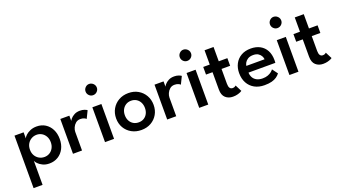

<svg xmlns="http://www.w3.org/2000/svg" viewBox="-65 -1292 3793 2126"><g transform="rotate(-20 1832.0 -229.0)"><path d="M156 208H50V-410.5H157.5V-339Q163 -354 183.2 -373.5Q203.5 -393 237 -407.8Q270.5 -422.5 313.5 -422.5Q371.5 -422.5 415.2 -394.8Q459 -367 483.8 -318Q508.5 -269 508.5 -205Q508.5 -141 483 -92Q457.5 -43 412.8 -15.5Q368 12 310 12Q264.5 12 231 -4.8Q197.5 -21.5 178.5 -42.5Q159.5 -63.5 156 -76ZM403 -205Q403 -244.5 386.5 -274Q370 -303.5 342.8 -319.8Q315.5 -336 283 -336Q248 -336 219.5 -319.2Q191 -302.5 174.2 -273.2Q157.5 -244 157.5 -205Q157.5 -166 174.2 -136.8Q191 -107.5 219.5 -91Q248 -74.5 283 -74.5Q315.5 -74.5 342.8 -90.5Q370 -106.5 386.5 -136Q403 -165.5 403 -205Z M696.5 0H590V-410.5H696.5V-342H694Q697.5 -354.5 713.2 -373.2Q729 -392 757 -407.2Q785 -422.5 824.5 -422.5Q853 -422.5 875.5 -414.5Q898 -406.5 907.5 -398.5L864.5 -310.5Q858 -318.5 840.2 -326.2Q822.5 -334 796.5 -334Q764 -334 741.8 -315Q719.5 -296 708 -269.5Q696.5 -243 696.5 -220Z M967.5 0V-410.5H1074V0ZM1022 -533.5Q995 -533.5 975.8 -553Q956.5 -572.5 956.5 -599.5Q956.5 -626.5 975.8 -646.2Q995 -666 1022 -666Q1040 -666 1055.2 -656.8Q1070.5 -647.5 1079.8 -632.8Q1089 -618 1089 -599.5Q1089 -572.5 1069.5 -553Q1050 -533.5 1022 -533.5Z M1394.5 12Q1330 12 1279.8 -16.2Q1229.5 -44.5 1201 -93.2Q1172.5 -142 1172.5 -204Q1172.5 -266 1201 -315.5Q1229.5 -365 1279.8 -393.8Q1330 -422.5 1394.5 -422.5Q1459 -422.5 1508.5 -393.8Q1558 -365 1586.2 -315.5Q1614.5 -266 1614.5 -204Q1614.5 -142 1586.2 -93.2Q1558 -44.5 1508.5 -16.2Q1459 12 1394.5 12ZM1394.5 -78Q1430.5 -78 1457 -94.5Q1483.5 -111 1498 -139.5Q1512.5 -168 1512.5 -204.5Q1512.5 -241 1498 -269.8Q1483.5 -298.5 1457 -315.5Q1430.5 -332.5 1394.5 -332.5Q1358.5 -332.5 1331.8 -315.5Q1305 -298.5 1290.2 -269.8Q1275.5 -241 1275.5 -204.5Q1275.5 -168 1290.2 -139.5Q1305 -111 1331.8 -94.5Q1358.5 -78 1394.5 -78Z M1806.5 0H1700V-410.5H1806.5V-342H1804Q1807.5 -354.5 1823.2 -373.2Q1839 -392 1867 -407.2Q1895 -422.5 1934.5 -422.5Q1963 -422.5 1985.5 -414.5Q2008 -406.5 2017.5 -398.5L1974.5 -310.5Q1968 -318.5 1950.2 -326.2Q1932.5 -334 1906.5 -334Q1874 -334 1851.8 -315Q1829.5 -296 1818 -269.5Q1806.5 -243 1806.5 -220Z M2077.5 0V-410.5H2184V0ZM2132 -533.5Q2105 -533.5 2085.8 -553Q2066.5 -572.5 2066.5 -599.5Q2066.5 -626.5 2085.8 -646.2Q2105 -666 2132 -666Q2150 -666 2165.2 -656.8Q2180.5 -647.5 2189.8 -632.8Q2199 -618 2199 -599.5Q2199 -572.5 2179.5 -553Q2160 -533.5 2132 -533.5Z M2274 -410.5H2351V-579H2457V-410.5H2558.5V-320.5H2457V-145Q2457 -112 2468.2 -95.5Q2479.5 -79 2500.5 -79Q2518 -79 2528.2 -85.5Q2538.5 -92 2540.5 -94.5L2580 -17Q2577 -14 2562.5 -7Q2548 0 2525 6Q2502 12 2472.5 12Q2420.5 12 2385.8 -19Q2351 -50 2351 -116V-320.5H2274Z M2723.5 -180Q2724.5 -147.5 2739 -121.5Q2753.5 -95.5 2781.8 -80.8Q2810 -66 2851 -66Q2886.5 -66 2912.2 -75.8Q2938 -85.5 2955 -99.2Q2972 -113 2980 -125L3027.5 -60.5Q3012 -39.5 2988.5 -23Q2965 -6.5 2930.2 2.8Q2895.5 12 2844.5 12Q2777.5 12 2728 -15.5Q2678.5 -43 2651.2 -93Q2624 -143 2624 -210Q2624 -270 2649 -318.2Q2674 -366.5 2721.8 -394.5Q2769.5 -422.5 2836.5 -422.5Q2899 -422.5 2945 -397.5Q2991 -372.5 3016.2 -325.8Q3041.5 -279 3041.5 -213Q3041.5 -209 3041.2 -196.5Q3041 -184 3040 -180ZM2941.5 -258Q2941 -274 2930.8 -294.5Q2920.5 -315 2898 -330.2Q2875.5 -345.5 2838 -345.5Q2799.5 -345.5 2775.5 -330.8Q2751.5 -316 2740 -295.8Q2728.5 -275.5 2726.5 -258Z M3140.5 0V-410.5H3247V0ZM3195 -533.5Q3168 -533.5 3148.8 -553Q3129.5 -572.5 3129.5 -599.5Q3129.5 -626.5 3148.8 -646.2Q3168 -666 3195 -666Q3213 -666 3228.2 -656.8Q3243.5 -647.5 3252.8 -632.8Q3262 -618 3262 -599.5Q3262 -572.5 3242.5 -553Q3223 -533.5 3195 -533.5Z M3337 -410.5H3414V-579H3520V-410.5H3621.5V-320.5H3520V-145Q3520 -112 3531.2 -95.5Q3542.5 -79 3563.5 -79Q3581 -79 3591.2 -85.5Q3601.5 -92 3603.5 -94.5L3643 -17Q3640 -14 3625.5 -7Q3611 0 3588 6Q3565 12 3535.5 12Q3483.5 12 3448.8 -19Q3414 -50 3414 -116V-320.5H3337Z"/></g></svg>

Font: League Spartan Thin Medium
Style: Regular
Weight: 500
Version: Version 2.002